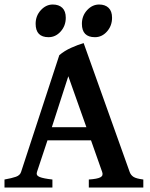

<svg xmlns="http://www.w3.org/2000/svg" viewBox="-20 -835 668 855"><path d="M191.4 -210 144.5 -68.8Q139.6 -53.7 156.5 -46.9Q173.3 -40 213.4 -35.6V0H0V-35.6Q33.2 -41.5 51 -47.9Q68.8 -54.2 73.7 -68.8L244.1 -589.4Q267.1 -608.9 297.1 -622.3Q327.1 -635.7 352.5 -643.1L557.6 -68.8Q562.5 -55.2 574.5 -47.4Q586.4 -39.6 618.2 -35.6V0H375.5V-35.6Q413.1 -38.1 427 -45.4Q440.9 -52.7 435.1 -68.8L385.3 -210ZM364.7 -268.6 284.2 -495.6 210.9 -268.6ZM272.9 -755.9Q272.9 -720.2 250.2 -694.8Q227.5 -669.4 196.3 -669.4Q138.7 -669.4 138.7 -729Q138.7 -764.6 161.9 -789.8Q185.1 -814.9 214.8 -814.9Q242.2 -814.9 257.6 -800Q272.9 -785.2 272.9 -755.9ZM479 -755.9Q479 -720.2 456.5 -694.8Q434.1 -669.4 402.8 -669.4Q344.7 -669.4 344.7 -729Q344.7 -764.6 367.9 -789.8Q391.1 -814.9 421.4 -814.9Q448.2 -814.9 463.6 -800Q479 -785.2 479 -755.9Z"/></svg>

Font: Gentium Plus
Style: Bold
Weight: 700
Designer: Victor Gaultney, Annie Olsen, Iska Routamaa, Becca Hirsbrunner
Foundry: SIL International
Version: Version 6.101